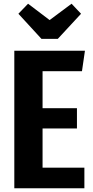

<svg xmlns="http://www.w3.org/2000/svg" viewBox="-20 -1013 503 1033"><path d="M365 -993 247 -905 131 -993 79 -939 203 -804H291L416 -939ZM437 -740H57V0H434V-111H209V-322H394V-431H209V-630H421Z"/></svg>

Font: Glow Sans TC Compressed
Style: Bold
Weight: 700
Width: 2
Designer: Ryoko NISHIZUKA (kana, bopomofo & ideographs); Paul D. Hunt (Latin, Greek & Cyrillic); Sandoll Communications, Soo-young
Version: Version 0.93